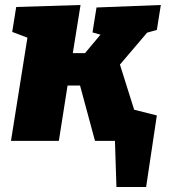

<svg xmlns="http://www.w3.org/2000/svg" viewBox="-20 -565 677 770"><path d="M609 -445 570 -434 461 -306 518 -125 609 -102 566 185H447L441 0H361L301 -222H251L216 0H24L90 -414L29 -437L45 -537L303 -545L272 -352H321L383 -426L351 -435L367 -535L625 -545Z"/></svg>

Font: Bitter Pro Black
Style: Italic
Weight: 900
Italic angle: -9°
Designer: Sol Matas, and Bitter project Authors
Foundry: Sol Matas
Version: Version 1.010